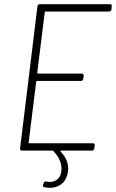

<svg xmlns="http://www.w3.org/2000/svg" viewBox="-20 -720 554 918"><path d="M502 -665H198Q194 -665 194 -661L158 -372Q158 -368 162 -368H371Q380 -368 380 -358L378 -343Q376 -333 367 -333H157Q153 -333 153 -329L117 -39Q117 -35 121 -35H424Q429 -35 431.5 -32Q434 -29 433 -25L431 -10Q429 0 420 0H272Q270 0 269 1.5Q268 3 270 5Q306 42 306 86Q306 102 301 119Q291 150 268.5 164Q246 178 218 178Q204 178 192 175Q183 174 186 163L189 155Q190 150 193.5 148.5Q197 147 201 148Q213 150 219 150Q242 150 258 134Q274 118 274 86Q274 43 235 2Q235 0 231 0H84Q80 0 77.5 -3Q75 -6 76 -10L159 -690Q160 -694 163 -697Q166 -700 170 -700H506Q516 -700 514 -690L513 -675Q512 -671 509 -668Q506 -665 502 -665Z"/></svg>

Font: Barlow Semi Condensed ExLight
Style: Italic
Weight: 275
Width: 4
Italic angle: -7°
Designer: Jeremy Tribby
Foundry: Tribby Type
Version: Version 1.408